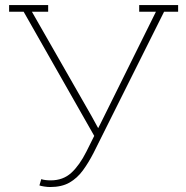

<svg xmlns="http://www.w3.org/2000/svg" viewBox="-20 -731 739 761"><path d="M178.7 10.3Q168.5 10.3 155.3 8.3Q142.1 6.3 136.2 3.9L143.6 -21Q149.9 -18.6 160.4 -17.3Q170.9 -16.1 181.2 -16.1Q230 -16.1 262.7 -46.1Q295.4 -76.2 322.3 -129.9L353.5 -192.4L73.7 -684.6H16.1V-710.9H170.9V-684.6H106.4L342.3 -272L369.1 -223.1L378.9 -242.2L598.1 -684.6H531.7V-710.9H686V-684.6H630.4L351.1 -125.5Q331.1 -86.4 308.6 -55.7Q286.1 -24.9 255.4 -7.3Q224.6 10.3 178.7 10.3Z"/></svg>

Font: Roboto Slab Thin
Style: Regular
Weight: 100
Designer: Google
Version: Version 2.000; ttfautohint (v1.8.1.43-b0c9)